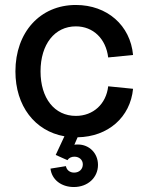

<svg xmlns="http://www.w3.org/2000/svg" viewBox="-20 -536 597 772"><path d="M277 216C333 216 374 178 374 127C374 80 339 45 293 45C288 45 283 45 279 46L292 16C415 14 504 -65 515 -179L415 -189C407 -118 355 -70 285 -70C199 -70 143 -141 143 -249C143 -358 200 -430 285 -430C355 -430 406 -380 415 -305L515 -315C504 -434 411 -516 285 -516C141 -516 42 -406 42 -249C42 -110 120 -9 239 12L204 87L251 108C257 99 267 94 279 94C299 94 313 107 313 125C313 144 299 158 278 158C261 158 248 148 245 132L183 142C188 186 226 216 277 216Z"/></svg>

Font: Uncut Sans Medium
Style: Regular
Weight: 500
Designer: Kasper Nordkvist
Foundry: UNCUT.wtf
Version: Version 1.304;Glyphs 3.2 (3246)